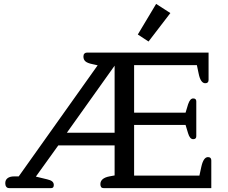

<svg xmlns="http://www.w3.org/2000/svg" viewBox="-20 -965 1170 985"><path d="M854 -898 742 -752 687 -788 781 -945ZM27 0Q17 0 12 -7Q7 -14 7 -25Q7 -42 19 -51Q31 -60 52 -60H76L481 -630L454 -636Q429 -641 418.5 -650Q408 -659 408 -675Q408 -685 413 -690Q418 -695 425 -695H1050V-555Q1050 -538 1033 -538Q1009 -538 999 -588L990 -631H668V-387H932L945 -430Q955 -460 971 -460Q987 -460 987 -445V-266Q987 -251 971 -251Q954 -251 945 -281L932 -324H668V-64H1003L1013 -110Q1024 -159 1047 -159Q1064 -159 1064 -142V0H511Q495 0 495 -20Q495 -51 541 -60L568 -65V-219H279L164 -59L222 -45Q240 -41 248 -34Q256 -27 256 -16Q256 0 243 0ZM568 -628 323 -284H568Z"/></svg>

Font: Maitree Medium
Style: Regular
Weight: 500
Designer: CadsonDemak Team
Foundry: CadsonDemak
Version: Version 1.010